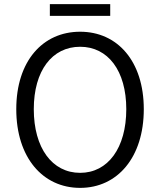

<svg xmlns="http://www.w3.org/2000/svg" viewBox="-20 -899 777 932"><path d="M369 13C550 13 678 -135 678 -369C678 -602 550 -745 369 -745C187 -745 59 -602 59 -369C59 -135 187 13 369 13ZM369 -60C233 -60 144 -181 144 -369C144 -556 233 -672 369 -672C504 -672 593 -556 593 -369C593 -181 504 -60 369 -60ZM222 -822H515V-879H222Z"/></svg>

Font: Noto Sans JP DemiLight
Style: Regular
Weight: 350
Designer: Ryoko NISHIZUKA 西塚涼子 (kana, bopomofo & ideographs); Paul D. Hunt (Latin, Greek & Cyrillic); Sandoll Communications 산돌커뮤니
Foundry: Adobe
Version: Version 2.004;hotconv 1.0.118;makeotfexe 2.5.65603